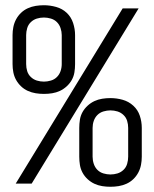

<svg xmlns="http://www.w3.org/2000/svg" viewBox="-20 -702 590 734"><path d="M148 -343Q132 -343 116.5 -345.5Q101 -348 86.5 -354.5Q72 -361 60.5 -372Q49 -383 41.5 -396.5Q34 -410 31 -425.5Q28 -441 28 -457V-568Q28 -583 31 -598.5Q34 -614 41.5 -628Q49 -642 60.5 -653Q72 -664 86.5 -670.5Q101 -677 116.5 -679.5Q132 -682 148 -682Q171 -682 194.5 -675.5Q218 -669 235 -653Q252 -637 259.5 -614Q267 -591 267 -568V-457Q267 -441 264.5 -425.5Q262 -410 254.5 -396.5Q247 -383 235 -372Q223 -361 209 -354.5Q195 -348 179.5 -345.5Q164 -343 148 -343ZM101 0H40L449 -670H510ZM148 -390Q161 -390 174.5 -394Q188 -398 197.5 -407.5Q207 -417 211.5 -430Q216 -443 216 -457V-568Q216 -581 211.5 -594.5Q207 -608 197.5 -617.5Q188 -627 174.5 -631Q161 -635 148 -635Q134 -635 121 -631Q108 -627 98 -617.5Q88 -608 84 -594.5Q80 -581 80 -568V-457Q80 -443 84 -430Q88 -417 98 -407.5Q108 -398 121 -394Q134 -390 148 -390ZM402 12Q386 12 370.5 9.5Q355 7 341 0.5Q327 -6 315 -17Q303 -28 295.5 -42Q288 -56 285.5 -71.5Q283 -87 283 -103V-213Q283 -229 285.5 -244.5Q288 -260 295.5 -273.5Q303 -287 315 -298Q327 -309 341 -315.5Q355 -322 370.5 -324.5Q386 -327 402 -327Q426 -327 449 -320.5Q472 -314 489.5 -298Q507 -282 514.5 -259.5Q522 -237 522 -213V-103Q522 -87 519 -71.5Q516 -56 508.5 -42Q501 -28 489.5 -17Q478 -6 463.5 0.5Q449 7 433.5 9.5Q418 12 402 12ZM402 -35Q416 -35 429 -39Q442 -43 452 -52.5Q462 -62 466 -75.5Q470 -89 470 -103V-213Q470 -227 466 -240Q462 -253 452 -262.5Q442 -272 429 -276Q416 -280 402 -280Q389 -280 375.5 -276Q362 -272 352.5 -262.5Q343 -253 338.5 -240Q334 -227 334 -213V-103Q334 -89 338.5 -75.5Q343 -62 352.5 -52.5Q362 -43 375.5 -39Q389 -35 402 -35Z"/></svg>

Font: Lode Dark Term
Style: Regular
Weight: 400
Monospace: yes
Designer: Belleve Invis
Foundry: Belleve Invis
Version: Version 29.2.0